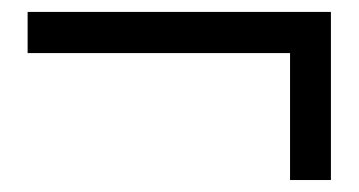

<svg xmlns="http://www.w3.org/2000/svg" viewBox="-20 -408 597 319"><path d="M461.9 -108.9V-319.8H25.9V-388.2H529.8V-108.9Z"/></svg>

Font: XB Khoramshahr
Style: Italic
Weight: 400
Italic angle: -12°
Designer: Behnam
Foundry: Irmug
Version: Version 8.005 2009